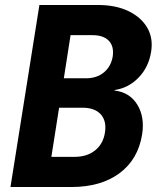

<svg xmlns="http://www.w3.org/2000/svg" viewBox="-20 -750 640 770"><path d="M22 0 138 -730H373Q444 -730 495 -705.5Q546 -681 570.5 -639Q595 -597 586 -542Q576 -480 535.5 -438.5Q495 -397 440 -389L439 -387Q500 -380 530.5 -330.5Q561 -281 550 -211Q534 -111 459.5 -55.5Q385 0 266 0ZM236 -436H324Q368 -436 396.5 -459.5Q425 -483 432 -523Q438 -564 416.5 -586.5Q395 -609 351 -609H263ZM186 -121H280Q329 -121 361.5 -147Q394 -173 401 -219Q408 -265 384 -291.5Q360 -318 311 -318H217Z"/></svg>

Font: JetBrains Mono ExtraBold
Style: Italic
Weight: 800
Italic angle: -9°
Monospace: yes
Designer: Philipp Nurullin, Konstantin Bulenkov
Foundry: JetBrains
Version: Version 2.305; ttfautohint (v1.8.4.7-5d5b)